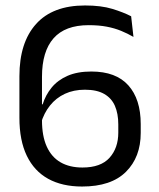

<svg xmlns="http://www.w3.org/2000/svg" viewBox="-20 -670 580 702"><path d="M280 12Q207.5 12 156.2 -16.2Q105 -44.5 78 -100.5Q51 -156.5 51 -239V-391.5Q51 -514.5 111.8 -582.2Q172.5 -650 291 -650Q350 -650 390.8 -637.5Q431.5 -625 459.5 -610.5L468 -535Q446.5 -547.5 422.8 -557.2Q399 -567 370.2 -572.5Q341.5 -578 304 -578Q218 -578 175.8 -530Q133.5 -482 133.5 -389V-230Q133.5 -172.5 151 -134Q168.5 -95.5 201.5 -76.5Q234.5 -57.5 281.5 -57.5Q348.5 -57.5 380.5 -93.2Q412.5 -129 412.5 -185V-215Q412.5 -254.5 400.2 -282.8Q388 -311 361 -326.5Q334 -342 290.5 -342Q249.5 -342 217.2 -327Q185 -312 162.8 -284.2Q140.5 -256.5 129.5 -218.5L121.5 -288.5H136Q146.5 -322.5 168.8 -349.8Q191 -377 227 -392.8Q263 -408.5 314 -408.5Q404 -408.5 449.2 -358Q494.5 -307.5 494.5 -216.5V-184Q494.5 -95.5 440.5 -41.8Q386.5 12 280 12Z"/></svg>

Font: Anek Malayalam
Style: Regular
Weight: 400
Version: Version 1.003